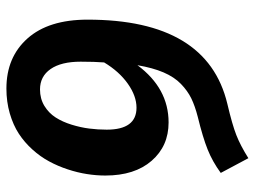

<svg xmlns="http://www.w3.org/2000/svg" viewBox="-120 -674 810 611"><g transform="rotate(90 285.5 -369.0)"><path d="M370.1 -500Q445.3 -500 492.2 -446Q539.1 -392.1 539.1 -298.8Q539.1 -270 534.4 -240.2Q529.8 -210.4 519.5 -179.2Q509.3 -147.9 494.1 -119.9Q479 -91.8 456.3 -66.7Q433.6 -41.5 406 -23.4Q378.4 -5.4 341.3 5.4Q304.2 16.1 262.2 16.1Q162.6 16.1 102.8 -51Q43 -118.2 43 -242.2Q43 -623 311 -687Q377.4 -702.6 410.4 -715.6Q443.4 -728.5 483.9 -753.9L530.8 -666Q494.6 -639.6 456.3 -624.3Q418 -608.9 352.1 -592.8Q317.9 -584 293.7 -572.3Q269.5 -560.5 247.6 -539.3Q225.6 -518.1 210.9 -483.9Q196.3 -449.7 188 -400.9Q261.7 -500 370.1 -500ZM265.1 -90.8Q294.4 -90.8 317.4 -104.7Q340.3 -118.7 354.2 -140.4Q368.2 -162.1 377.2 -191.2Q386.2 -220.2 389.6 -247.6Q393.1 -274.9 393.1 -303.2Q393.1 -397.9 323.2 -397.9Q286.1 -397.9 247.1 -370.4Q208 -342.8 179.2 -294.9Q176.8 -265.1 176.8 -220.2Q176.8 -158.2 200.2 -124.5Q223.6 -90.8 265.1 -90.8Z"/></g></svg>

Font: FiraGO SemiBold
Style: Italic
Weight: 600
Italic angle: -8°
Designer: bBox Type GmbH
Foundry: bBox Type GmbH
Version: Version 1.001;PS 001.001;hotconv 1.0.88;makeotf.lib2.5.64775